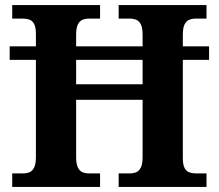

<svg xmlns="http://www.w3.org/2000/svg" viewBox="-20 -734 859 754"><path d="M28 0V-53H70Q84 -53 95.5 -57.5Q107 -62 114 -76Q121 -90 121 -118V-499H18V-552H121V-600Q121 -627 114 -640Q107 -653 95.5 -657Q84 -661 70 -661H28V-714H373V-661H330Q316 -661 304.5 -656.5Q293 -652 286 -638.5Q279 -625 279 -596V-552H540V-596Q540 -625 533 -638.5Q526 -652 514.5 -656.5Q503 -661 489 -661H446V-714H791V-661H749Q735 -661 723.5 -656.5Q712 -652 705 -638.5Q698 -625 698 -596V-552H801V-499H698V-113Q698 -87 705 -74Q712 -61 724 -57Q736 -53 749 -53H791V0H446V-53H489Q503 -53 514.5 -57.5Q526 -62 533 -76Q540 -90 540 -118V-342H279V-118Q279 -90 286 -76Q293 -62 304.5 -57.5Q316 -53 330 -53H373V0ZM279 -403H540V-499H279Z"/></svg>

Font: Noto Serif Armenian
Style: Bold
Weight: 700
Version: Version 2.007